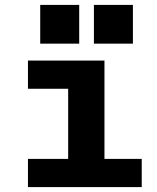

<svg xmlns="http://www.w3.org/2000/svg" viewBox="-20 -763 640 783"><path d="M94 -115H258V-401H94V-516H406V-115H558V0H94ZM522 -743V-585H363V-743ZM303 -743V-585H144V-743Z"/></svg>

Font: iA Writer Mono V
Style: Regular
Weight: 400
Designer: Mike Abbink, Paul van der Laan, Pieter van Rosmalen
Foundry: Bold Monday
Version: Version 2.000